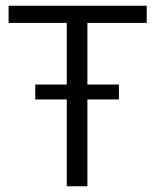

<svg xmlns="http://www.w3.org/2000/svg" viewBox="-20 -650 541 670"><path d="M395 -355V-303H285V0H213V-303H103V-355H213V-570H10V-630H492V-570H285V-355Z"/></svg>

Font: Mukta Malar Light
Style: Regular
Weight: 300
Designer: Aadarsh Rajan, Girish Dalvi, Yashodeep Gholap
Foundry: Ek Type
Version: Version 2.538;PS 1.000;hotconv 16.6.51;makeotf.lib2.5.65220;